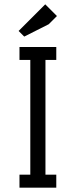

<svg xmlns="http://www.w3.org/2000/svg" viewBox="-20 -867 350 887"><path d="M240 0H70V-60H120V-590H70V-650H240V-590H190V-60H240ZM205 -755 92 -698 66 -724 189 -847 243 -793Z"/></svg>

Font: Unica One
Style: Regular
Weight: 400
Designer: Eduardo Rodriguez Tunni
Foundry: Eduardo Rodriguez Tunni
Version: Version 2.000; ttfautohint (v1.8.4.7-5d5b);gftools[0.9.23]